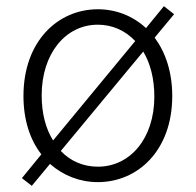

<svg xmlns="http://www.w3.org/2000/svg" viewBox="-20 -577 634 622"><path d="M83 25 142 -46C185 -8 239 13 297 13C426 13 538 -89 538 -266C538 -344 516 -408 481 -455L544 -531L511 -557L453 -486C410 -526 355 -547 297 -547C168 -547 56 -444 56 -266C56 -187 78 -123 114 -77L51 0ZM297 -37C250 -37 208 -55 177 -88L444 -410C467 -372 480 -322 480 -264C480 -129 402 -37 297 -37ZM152 -122C128 -160 115 -210 115 -268C115 -403 192 -497 297 -497C344 -497 386 -478 418 -444Z"/></svg>

Font: Noto Sans SC Light
Style: Regular
Weight: 300
Designer: Ryoko NISHIZUKA 西塚涼子 (kana, bopomofo & ideographs); Paul D. Hunt (Latin, Greek & Cyrillic); Sandoll Communications 산돌커뮤니
Foundry: Adobe
Version: Version 2.004;hotconv 1.0.118;makeotfexe 2.5.65603